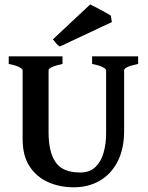

<svg xmlns="http://www.w3.org/2000/svg" viewBox="-20 -815 655 849"><path d="M590.8 -532.2Q528.8 -519.5 528.8 -504.4V-235.4Q528.8 -156.7 500.2 -101.1Q471.7 -45.4 421.4 -16.1Q371.1 13.2 306.2 13.2Q244.6 13.2 193.1 -9.5Q141.6 -32.2 110.8 -79.3Q80.1 -126.5 80.1 -199.2V-504.4Q80.1 -509.8 65.7 -517.8Q51.3 -525.9 18.6 -532.2V-565.9H256.3V-532.2Q194.8 -519 194.8 -504.4V-229Q194.8 -142.6 226.1 -97.4Q257.3 -52.2 334.5 -52.2Q377 -52.2 402.1 -76.7Q427.2 -101.1 438.2 -140.4Q449.2 -179.7 449.2 -224.1V-504.4Q449.2 -509.8 434.6 -517.8Q419.9 -525.9 387.2 -532.2V-565.9H590.8ZM244.6 -609.4Q236.8 -613.3 227.3 -624.5Q217.8 -635.7 213.9 -641.1L378.9 -795.4Q385.3 -792.5 405.3 -782Q425.3 -771.5 445.1 -760.7Q464.8 -750 470.2 -745.6L474.6 -717.3Z"/></svg>

Font: Dai Banna SIL SemiBold
Style: Regular
Weight: 600
Designer: Victor Gaultney
Foundry: SIL International
Version: Version 4.000